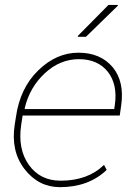

<svg xmlns="http://www.w3.org/2000/svg" viewBox="-20 -753 544 783"><path d="M80.6 -311 81.5 -308.1H445.8L448.2 -324.2Q460.4 -408.2 419.9 -460Q378.9 -511.7 301.8 -511.7Q224.6 -511.7 162.6 -454.1Q100.6 -396.5 80.6 -311ZM439.5 -479Q488.3 -419.9 474.1 -322.3L468.3 -281.7H72.3L66.4 -244.1Q51.8 -145 97.7 -80.6Q143.6 -16.1 227.5 -16.1Q337.9 -16.1 404.3 -80.6L415 -60.1Q341.8 10.3 223.6 10.3Q136.7 9.8 80.1 -63.5Q23.4 -136.7 40 -244.1L44.9 -275.4Q61.5 -393.6 135.7 -465.8Q210 -538.1 299.8 -538.1Q389.6 -538.1 439.5 -479ZM422.4 -732.9H460L460.9 -730L330.6 -603H298.3L296.9 -606Z"/></svg>

Font: Roboto-ThinItalic
Style: Italic
Weight: 250
Italic angle: -12°
Designer: Google
Version: Version 1.100141; 2013; ttfautohint (v0.94.14-c901) -l 8 -r 